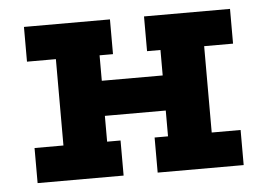

<svg xmlns="http://www.w3.org/2000/svg" viewBox="-40 -505 775 556"><g transform="rotate(-5 347.5 -227.0)"><path d="M48 -454H298V-353H259V-279H436V-353H397V-454H647V-353H563V-102H647V0H397V-102H436V-177H259V-102H298V0H48V-102H132V-353H48Z"/></g></svg>

Font: Podkova ExtraBold
Style: Regular
Weight: 800
Designer: Ilya Yudin
Foundry: Cyreal (www.cyreal.org)
Version: Version 2.103